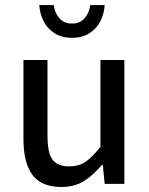

<svg xmlns="http://www.w3.org/2000/svg" viewBox="-20 -724 588 756"><path d="M167 -487.8V-190.9Q167 -146.5 175 -119.9Q183.1 -93.3 201.9 -81.1Q220.7 -68.8 252.9 -68.8Q289.6 -68.8 315.7 -86.2Q341.8 -103.5 375.5 -146V-487.8H469.7V0H392.1L384.8 -74.7H381.3Q344.2 -31.2 308.1 -9.5Q272 12.2 222.2 12.2Q143.1 12.2 107.7 -35.2Q72.3 -82.5 72.3 -178.2V-487.8ZM191.4 -704.1Q195.8 -672.9 213.9 -652.1Q231.9 -631.3 263.7 -631.3Q294.9 -631.3 313 -652.1Q331.1 -672.9 335.4 -704.1H392.1Q390.1 -670.9 375.7 -641.6Q361.3 -612.3 333 -593.8Q304.7 -575.2 263.7 -575.2Q222.2 -575.2 193.8 -593.8Q165.5 -612.3 151.1 -641.6Q136.7 -670.9 134.8 -704.1Z"/></svg>

Font: Varta SemiBold
Style: Regular
Weight: 600
Designer: Joana Correia, Viktoriya Grabowska, Eben Sorkin
Foundry: Sorkin Type
Version: Version 1.003; ttfautohint (v1.3) -l 8 -r 24 -G 200 -x 12 -H